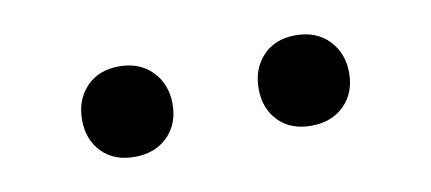

<svg xmlns="http://www.w3.org/2000/svg" viewBox="-30 -774 577 257"><g transform="rotate(-10 258.5 -645.5)"><path d="M77 -645Q77 -672 93.5 -689.5Q110 -707 138 -707Q166 -707 183 -689.5Q200 -672 200 -645Q200 -618 183 -601Q166 -584 138 -584Q110 -584 93.5 -601Q77 -618 77 -645ZM317 -645Q317 -672 333.5 -689.5Q350 -707 378 -707Q406 -707 423 -689.5Q440 -672 440 -645Q440 -618 423 -601Q406 -584 378 -584Q350 -584 333.5 -601Q317 -618 317 -645Z"/></g></svg>

Font: Trirong
Style: Bold
Weight: 700
Designer: Katatrad Team
Foundry: CadsonDemak
Version: Version 1.001